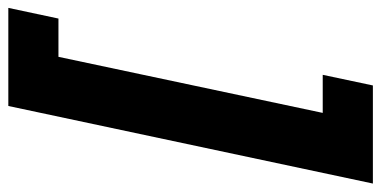

<svg xmlns="http://www.w3.org/2000/svg" viewBox="-292 -520 942 475"><g transform="rotate(-90 179.5 -283.0)"><path d="M-37.6 168 154.3 -733.9H397L370.6 -609.9H275.9L137.2 43.9H231.4L205.1 168Z"/></g></svg>

Font: Open Sans SemiCondensed ExtraBold
Style: Italic
Weight: 800
Width: 4
Italic angle: -12°
Designer: Monotype Design Team
Foundry: Monotype Imaging Inc.
Version: Version 3.003